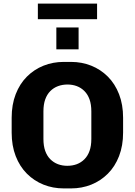

<svg xmlns="http://www.w3.org/2000/svg" viewBox="-20 -1040 750 1070"><path d="M335 10Q275 10 222.5 -11Q170 -32 130 -72Q90 -112 67.5 -170Q45 -228 45 -301V-384Q45 -457 67.5 -515Q90 -573 130 -613Q170 -653 222.5 -674Q275 -695 335 -695H376Q436 -695 488.5 -674Q541 -653 581 -613Q621 -573 643.5 -515Q666 -457 666 -384V-301Q666 -228 643.5 -170Q621 -112 581 -72Q541 -32 488.5 -11Q436 10 376 10ZM355 -116Q384 -116 408 -125Q432 -134 450.5 -152.5Q469 -171 479 -199Q489 -227 489 -266V-419Q489 -458 479 -486Q469 -514 450.5 -532.5Q432 -551 408 -560Q384 -569 356 -569Q328 -569 303.5 -560Q279 -551 260.5 -532.5Q242 -514 232 -486Q222 -458 222 -419V-266Q222 -227 232 -199Q242 -171 260.5 -152.5Q279 -134 303 -125Q327 -116 355 -116ZM191 -933V-1020H521V-933ZM294 -765V-887H418V-765Z"/></svg>

Font: Chivo Medium
Style: Bold
Weight: 700
Version: Version 2.002